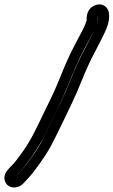

<svg xmlns="http://www.w3.org/2000/svg" viewBox="-31 -740 517 875"><path d="M408 -718C375 -709 362 -679 364 -649C364 -647 359 -628 343 -598C294 -506 284 -490 235 -368C212 -311 191 -272 167 -222C140 -166 112 -104 74 -51C52 -20 36 1 27 10C9 28 -10 45 -11 69C-12 95 9 118 40 114C69 110 82 88 102 67C126 42 179 -34 197 -67C208 -87 228 -127 258 -189C289 -255 306 -285 340 -369C360 -418 380 -464 403 -506C426 -550 443 -583 453 -607C464 -633 469 -657 465 -683C462 -705 439 -727 408 -718ZM415 -668C418 -654 415 -640 407 -621C398 -600 382 -567 359 -524C335 -480 313 -433 293 -382C273 -333 257 -296 246 -274C222 -225 166 -107 154 -86C130 -43 73 35 42 62C46 57 54 50 62 41C93 7 151 -77 174 -126C214 -210 246 -269 281 -356C331 -479 338 -488 387 -580C405 -614 417 -638 415 -661Z"/></svg>

Font: AppleStorm
Style: CBoIta
Weight: 400
Foundry: Cannot Into Space Fonts
Version: Version 1.01